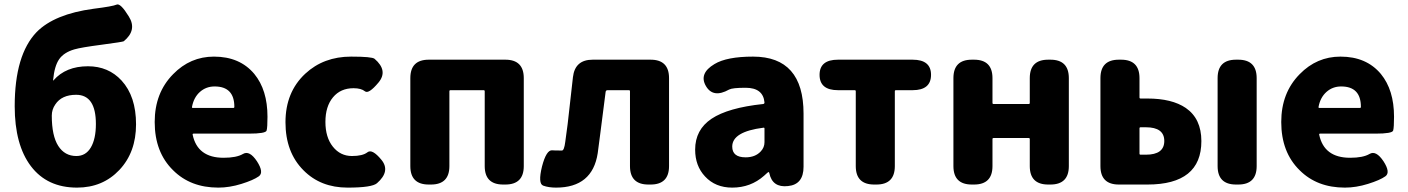

<svg xmlns="http://www.w3.org/2000/svg" viewBox="-20 -841 6415 875"><path d="M331 14Q195 14 121 -83.5Q47 -181 47 -357Q47 -591 147 -695Q228 -777 406 -801Q494 -812 511.5 -820Q529 -828 567 -766Q606 -704 544 -653Q540 -650 442 -637Q350 -625 319 -616Q271 -602 249.5 -571Q228 -540 222 -476Q221 -471 224 -475Q280 -539 381 -539Q474 -539 534 -474Q600 -402 600 -274.5Q600 -147 524 -66.5Q448 14 331 14ZM328 -130Q371 -130 394 -169Q417 -208 417 -276Q417 -409 327 -409Q261 -409 232 -365Q216 -342 216 -314Q216 -222 245.5 -176Q275 -130 328 -130Z M975 14Q848 14 769 -65Q685 -147 685 -285Q685 -418 769 -503Q847 -583 955 -583Q1073 -583 1139 -504Q1199 -431 1199 -309Q1199 -260 1195 -246Q1191 -232 1114 -232H862Q857 -232 858 -227Q880 -122 999 -122Q1058 -122 1087.5 -139.5Q1117 -157 1151 -106Q1184 -55 1159.5 -37.5Q1135 -20 1080.5 -3Q1026 14 975 14ZM855 -354Q854 -349 859 -349H1043Q1048 -349 1048 -354Q1048 -447 958 -447Q919 -447 891 -422Q863 -397 855 -354Z M1564 14Q1441 14 1363 -65Q1281 -147 1281 -284Q1281 -421 1371 -505Q1455 -583 1580 -583Q1675 -583 1687 -573Q1750 -519 1705 -465Q1660 -411 1643 -425Q1626 -439 1591 -439Q1532 -439 1497.5 -397.5Q1463 -356 1463 -285.5Q1463 -215 1497 -172.5Q1531 -130 1584 -130Q1633 -130 1654.5 -147Q1676 -164 1718 -113Q1761 -61 1698 -6Q1675 14 1564 14Z M1934 0Q1850 0 1850 -84V-485Q1850 -569 1934 -569H2283Q2367 -569 2367 -485V-84Q2367 0 2283 0H2273Q2189 0 2189 -84V-425Q2189 -430 2184 -430H2033Q2028 -430 2028 -425V-84Q2028 0 1944 0Z M2514 14Q2480 14 2455.5 5Q2431 -4 2450 -82Q2470 -159 2497 -156Q2502 -155 2541 -155Q2551 -155 2556 -194Q2562 -235 2567 -276L2591 -489Q2600 -569 2681 -569H2945Q3029 -569 3029 -485V-84Q3029 0 2945 0H2935Q2851 0 2851 -84V-425Q2851 -430 2846 -430H2749Q2741 -430 2740 -422L2715 -227Q2710 -185 2704 -143Q2680 14 2514 14Z M3317 14Q3240 14 3193 -37Q3148 -85 3148 -159Q3148 -250 3223 -300Q3298 -350 3458 -367Q3464 -368 3464 -374Q3458 -441 3378 -441Q3318 -441 3303 -433Q3230 -392 3197 -449Q3164 -506 3236 -549Q3292 -583 3412 -583Q3642 -583 3642 -323V-81Q3642 0 3571 7Q3500 15 3486 -52Q3485 -57 3482.5 -57Q3480 -57 3462 -40Q3401 14 3317 14ZM3378 -124Q3422 -124 3447 -151Q3464 -169 3464 -193V-255Q3464 -260 3459 -259Q3317 -241 3317 -173Q3317 -124 3378 -124Z M3964 0Q3880 0 3880 -84V-425Q3880 -430 3875 -430H3799Q3715 -430 3715 -500Q3715 -569 3799 -569H4139Q4223 -569 4223 -500Q4223 -430 4139 -430H4063Q4058 -430 4058 -425V-84Q4058 0 3974 0Z M4409 0Q4325 0 4325 -84V-485Q4325 -569 4409 -569H4419Q4503 -569 4503 -485V-372Q4503 -367 4508 -367H4668Q4673 -367 4673 -372V-485Q4673 -569 4757 -569H4767Q4851 -569 4851 -485V-84Q4851 0 4767 0H4757Q4673 0 4673 -84V-207Q4673 -212 4668 -212H4508Q4503 -212 4503 -207V-84Q4503 0 4419 0Z M5079 0Q4995 0 4995 -84V-485Q4995 -569 5079 -569H5089Q5173 -569 5173 -485V-397Q5173 -392 5178 -392H5209Q5321 -392 5384 -349Q5455 -300 5455 -198Q5455 0 5209 0ZM5613 0Q5529 0 5529 -84V-485Q5529 -569 5613 -569H5623Q5707 -569 5707 -485V-84Q5707 0 5623 0ZM5173 -141Q5173 -136 5178 -136H5202Q5286 -136 5286 -198.5Q5286 -261 5202 -261H5178Q5173 -261 5173 -256Z M6109 14Q5982 14 5903 -65Q5819 -147 5819 -285Q5819 -418 5903 -503Q5981 -583 6089 -583Q6207 -583 6273 -504Q6333 -431 6333 -309Q6333 -260 6329 -246Q6325 -232 6248 -232H5996Q5991 -232 5992 -227Q6014 -122 6133 -122Q6192 -122 6221.5 -139.5Q6251 -157 6285 -106Q6318 -55 6293.5 -37.5Q6269 -20 6214.5 -3Q6160 14 6109 14ZM5989 -354Q5988 -349 5993 -349H6177Q6182 -349 6182 -354Q6182 -447 6092 -447Q6053 -447 6025 -422Q5997 -397 5989 -354Z"/></svg>

Font: Resource Han Rounded TW Heavy
Style: Regular
Weight: 900
Designer: Cyano Hao (round all glyphs); Ryoko NISHIZUKA 西塚涼子 (kana, bopomofo & ideographs); Paul D. Hunt (Latin, Greek & Cyrillic)
Foundry: Cyano Hao
Version: 0.990